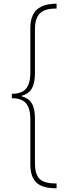

<svg xmlns="http://www.w3.org/2000/svg" viewBox="-20 -852 383 1038"><path d="M44 -345V-321C112 -321 144 -290 144 -205V34C144 132 189 166 286 166V140C201 140 169 115 169 28V-209C169 -284 148 -317 96 -332V-334C150 -348 169 -388 169 -458V-693C169 -777 205 -806 286 -806V-832C192 -832 144 -792 144 -699V-462C144 -376 112 -345 44 -345Z"/></svg>

Font: Noto Sans Oriya Cond Thin
Style: Regular
Weight: 100
Width: 3
Designer: Amélie Bonet and Sol Matas
Foundry: Google LLC
Version: Version 2.006